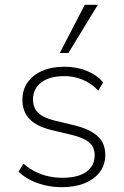

<svg xmlns="http://www.w3.org/2000/svg" viewBox="-20 -769 515 797"><path d="M236 8Q202 8 168.5 0.5Q135 -7 106.5 -21.5Q78 -36 57 -56L77 -90Q101 -69 127.5 -56Q154 -43 182 -37Q210 -31 239 -31Q304 -31 338.5 -56Q373 -81 373 -124Q373 -158 350.5 -177.5Q328 -197 278 -209L195 -229Q132 -244 102.5 -275Q73 -306 73 -355Q73 -396 94.5 -427Q116 -458 155.5 -475Q195 -492 247 -492Q280 -492 310 -484.5Q340 -477 365.5 -462.5Q391 -448 408 -427L388 -393Q369 -413 346 -426.5Q323 -440 298 -446.5Q273 -453 246 -453Q185 -453 151 -426.5Q117 -400 117 -356Q117 -322 138 -301Q159 -280 205 -269L288 -249Q353 -233 385 -204Q417 -175 417 -126Q417 -85 394.5 -55Q372 -25 331.5 -8.5Q291 8 236 8ZM228 -549 332 -749H386L264 -549Z"/></svg>

Font: Nunito Sans 12pt ExtraLight 12pt ExtraLight
Style: Regular
Weight: 250
Version: Version 3.101;gftools[0.9.27]